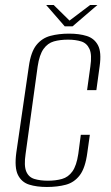

<svg xmlns="http://www.w3.org/2000/svg" viewBox="-20 -733 441 765"><path d="M167 12Q126 12 96 2.5Q66 -7 51.5 -36Q37 -65 45 -125L95 -469Q103 -526 125 -553.5Q147 -581 180.5 -590Q214 -599 255 -599Q296 -599 326 -589.5Q356 -580 370.5 -552.5Q385 -525 377 -469L364 -374H327L340 -468Q347 -515 336.5 -538Q326 -561 303.5 -568Q281 -575 251 -575Q219 -575 194.5 -568Q170 -561 153.5 -538Q137 -515 130 -468L82 -120Q75 -73 84.5 -50Q94 -27 117 -20Q140 -13 171 -13Q202 -13 227 -20Q252 -27 268.5 -50Q285 -73 292 -120L302 -196H338L328 -125Q320 -64 298 -35Q276 -6 242.5 3Q209 12 167 12ZM238 -628 164 -713H194L257 -651L339 -713H368L269 -628Z"/></svg>

Font: Alumni Sans ExtraLight
Style: Italic
Weight: 250
Italic angle: -8°
Version: Version 1.016